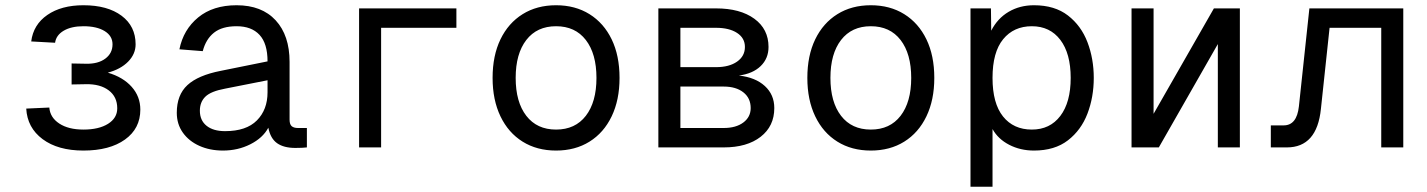

<svg xmlns="http://www.w3.org/2000/svg" viewBox="-20 -562 5440 732"><path d="M298 12Q201 12 142.5 -31.5Q84 -75 80 -148L168 -152Q171 -114 206 -91Q241 -68 298 -68Q357 -68 392 -90Q427 -112 427 -149Q427 -193 394.5 -217.5Q362 -242 308 -241L253 -240V-320L308 -319Q354 -318 381.5 -338.5Q409 -359 409 -393Q409 -425 379 -443.5Q349 -462 298 -462Q252 -462 223 -445Q194 -428 190 -399L99 -404Q107 -468 160.5 -505Q214 -542 298 -542Q390 -542 443.5 -502Q497 -462 497 -393Q497 -356 468.5 -327Q440 -298 391 -285Q449 -268 482 -231Q515 -194 515 -144Q515 -72 456.5 -30Q398 12 298 12Z M830 12Q780 12 740 -6Q700 -24 677 -56.5Q654 -89 654 -132Q654 -200 694.5 -237.5Q735 -275 822 -292L1000 -328Q1000 -396 969.5 -429Q939 -462 882 -462Q827 -462 796 -437.5Q765 -413 753 -367L664 -374Q679 -449 735.5 -495.5Q792 -542 882 -542Q978 -542 1031 -484.5Q1084 -427 1084 -326V-106Q1084 -88 1092 -81Q1100 -74 1116 -74H1150V0Q1134 2 1106 2Q1062 2 1036.5 -16Q1011 -34 1003 -75Q982 -36 934.5 -12Q887 12 830 12ZM838 -62Q919 -62 959.5 -103Q1000 -144 1000 -210V-256L838 -224Q784 -214 763 -193.5Q742 -173 742 -140Q742 -103 767.5 -82.5Q793 -62 838 -62Z M1349 0V-530H1720V-456H1433V0Z M2100 12Q2027 12 1972.5 -22Q1918 -56 1888 -118.5Q1858 -181 1858 -265Q1858 -350 1888 -412Q1918 -474 1972.5 -508Q2027 -542 2100 -542Q2173 -542 2227.5 -508Q2282 -474 2312 -412Q2342 -350 2342 -265Q2342 -181 2312 -118.5Q2282 -56 2227.5 -22Q2173 12 2100 12ZM2100 -68Q2173 -68 2213.5 -120.5Q2254 -173 2254 -265Q2254 -357 2213.5 -409.5Q2173 -462 2100 -462Q2027 -462 1986.5 -409.5Q1946 -357 1946 -265Q1946 -173 1986.5 -120.5Q2027 -68 2100 -68Z M2490 0V-530H2710Q2802 -530 2856 -490.5Q2910 -451 2910 -383Q2910 -339 2880 -310Q2850 -281 2797 -274Q2860 -267 2896 -234Q2932 -201 2932 -150Q2932 -81 2880 -40.5Q2828 0 2739 0ZM2574 -306H2710Q2760 -306 2790 -327Q2820 -348 2820 -383Q2820 -417 2790 -436.5Q2760 -456 2710 -456H2574ZM2574 -74H2739Q2786 -74 2814 -95Q2842 -116 2842 -150Q2842 -188 2814 -210Q2786 -232 2739 -232H2574Z M3300 12Q3227 12 3172.5 -22Q3118 -56 3088 -118.5Q3058 -181 3058 -265Q3058 -350 3088 -412Q3118 -474 3172.5 -508Q3227 -542 3300 -542Q3373 -542 3427.5 -508Q3482 -474 3512 -412Q3542 -350 3542 -265Q3542 -181 3512 -118.5Q3482 -56 3427.5 -22Q3373 12 3300 12ZM3300 -68Q3373 -68 3413.5 -120.5Q3454 -173 3454 -265Q3454 -357 3413.5 -409.5Q3373 -462 3300 -462Q3227 -462 3186.5 -409.5Q3146 -357 3146 -265Q3146 -173 3186.5 -120.5Q3227 -68 3300 -68Z M3680 150V-530H3758L3759 -445Q3783 -492 3825.5 -517Q3868 -542 3922 -542Q4001 -542 4051.5 -503Q4102 -464 4126 -401Q4150 -338 4150 -265Q4150 -192 4126 -129Q4102 -66 4051.5 -27Q4001 12 3922 12Q3870 12 3827.5 -10Q3785 -32 3764 -70V150ZM3914 -68Q3983 -68 4022.5 -120Q4062 -172 4062 -265Q4062 -358 4022.5 -410Q3983 -462 3914 -462Q3845 -462 3804.5 -412.5Q3764 -363 3764 -265Q3764 -168 3804 -118Q3844 -68 3914 -68Z M4294 0V-530H4378V-128L4608 -530H4707V0H4623V-394L4398 0Z M4825 0V-84H4874Q4924 -84 4932 -156L4972 -530H5330V0H5246V-456H5049L5016 -147Q5001 0 4886 0Z"/></svg>

Font: Geist Mono
Style: Regular
Weight: 400
Monospace: yes
Designer: Basement.studio, Andrés Briganti, Mateo Zaragoza
Foundry: Basement.studio, Vercel, Andrés Briganti, Guido Ferreyra, Mateo Zaragoza
Version: Version 1.500; ttfautohint (v1.8.4.7-5d5b)